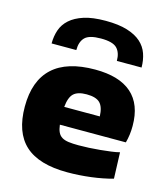

<svg xmlns="http://www.w3.org/2000/svg" viewBox="-120 -903 880 1006"><g transform="rotate(15 320.5 -400.5)"><path d="M85 -622Q85 -661 96.5 -695Q108 -729 136.5 -754.5Q165 -780 211.5 -795Q258 -810 329 -810Q399 -810 446 -795.5Q493 -781 521 -756Q549 -731 561 -696.5Q573 -662 573 -622H439Q439 -667 416 -690.5Q393 -714 329 -714Q265 -714 242 -690.5Q219 -667 219 -622ZM339 9Q184 9 109.5 -59Q35 -127 35 -267Q35 -407 112 -478Q189 -549 342 -549Q473 -549 540 -490Q607 -431 607 -314Q607 -265 595 -222H237Q240 -197 247.5 -181.5Q255 -166 269 -157.5Q283 -149 305 -146Q327 -143 359 -143Q385 -143 415.5 -144.5Q446 -146 476 -149Q506 -152 533 -155.5Q560 -159 579 -164L584 -22Q530 -7 466 1Q402 9 339 9ZM332 -412Q284 -412 262 -391.5Q240 -371 235 -318H428Q426 -369 404.5 -390.5Q383 -412 332 -412Z"/></g></svg>

Font: Encode Sans Wide
Style: ExtraBold
Weight: 800
Designer: Pablo Impallari, Andres Torresi
Foundry: Pablo Impallari, Andres Torresi
Version: Version 1.000; ttfautohint (v1.00) -l 8 -r 50 -G 200 -x 14 -